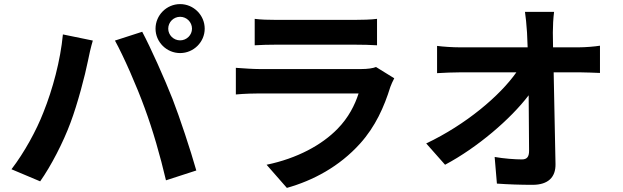

<svg xmlns="http://www.w3.org/2000/svg" viewBox="-20 -859 3040 937"><path d="M801 -719C801 -751 827 -777 859 -777C891 -777 917 -751 917 -719C917 -688 891 -662 859 -662C827 -662 801 -688 801 -719ZM739 -719C739 -654 793 -600 859 -600C925 -600 979 -654 979 -719C979 -785 925 -839 859 -839C793 -839 739 -785 739 -719ZM192 -311C158 -223 99 -115 36 -33L176 26C229 -49 288 -163 324 -260C359 -353 395 -491 409 -561C413 -583 424 -632 433 -661L287 -691C275 -564 237 -423 192 -311ZM686 -332C726 -224 762 -98 790 21L938 -27C910 -126 857 -286 822 -376C784 -473 715 -627 674 -704L541 -661C583 -585 648 -437 686 -332Z M1223 -767V-638C1252 -640 1295 -641 1327 -641C1387 -641 1654 -641 1710 -641C1746 -641 1793 -640 1820 -638V-767C1792 -763 1743 -762 1712 -762C1654 -762 1390 -762 1327 -762C1293 -762 1251 -763 1223 -767ZM1904 -477 1815 -532C1801 -526 1774 -522 1742 -522C1673 -522 1316 -522 1247 -522C1216 -522 1173 -525 1131 -528V-398C1173 -402 1223 -403 1247 -403C1337 -403 1679 -403 1730 -403C1712 -347 1681 -285 1627 -230C1551 -152 1431 -86 1281 -55L1380 58C1508 22 1636 -46 1737 -158C1812 -241 1855 -338 1885 -435C1889 -446 1897 -464 1904 -477Z M2060 -159 2152 -55C2310 -139 2472 -278 2560 -394L2562 -123C2562 -94 2552 -81 2527 -81C2493 -81 2439 -85 2394 -93L2405 37C2462 41 2518 43 2579 43C2655 43 2692 6 2691 -58L2682 -506H2811C2838 -506 2876 -504 2908 -503V-636C2884 -632 2837 -628 2804 -628H2679L2678 -700C2678 -731 2680 -770 2684 -801H2542C2546 -775 2549 -743 2552 -700L2555 -628H2224C2190 -628 2142 -631 2113 -635V-502C2148 -504 2191 -506 2227 -506H2500C2420 -392 2254 -251 2060 -159Z"/></svg>

Font: Noto Sans CJK TC
Style: Bold
Weight: 700
Designer: Ryoko NISHIZUKA 西塚涼子 (kana, bopomofo & ideographs); Paul D. Hunt (Latin, Greek & Cyrillic); Sandoll Communications 산돌커뮤니
Foundry: Adobe
Version: Version 2.004;hotconv 1.0.118;makeotfexe 2.5.65603